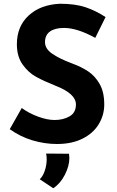

<svg xmlns="http://www.w3.org/2000/svg" viewBox="-20 -760 623 1024"><path d="M321 -611Q273 -611 246.5 -592Q220 -573 220 -535Q220 -500 258.5 -473.5Q297 -447 361 -423Q413 -404 450 -379.5Q487 -355 511.5 -312Q536 -269 536 -203Q536 -146 506.5 -97.5Q477 -49 420 -20.5Q363 8 284 8Q218 8 153 -11.5Q88 -31 32 -71L96 -184Q134 -156 183 -138Q232 -120 271 -120Q317 -120 351 -139.5Q385 -159 385 -203Q385 -260 278 -302Q215 -327 173 -350Q131 -373 100.5 -416Q70 -459 70 -524Q70 -619 132.5 -677Q195 -735 299 -740Q381 -740 436 -721.5Q491 -703 543 -669L488 -558Q392 -611 321 -611ZM192 196Q209 180 219 150Q229 120 229 89Q229 74 226 59L348 60Q350 74 350 82Q350 125 326 172Q302 219 264 244Z"/></svg>

Font: Josefin Sans
Style: Bold
Weight: 700
Designer: Santiago Orozco
Foundry: Typemade
Version: Version 2.000